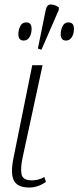

<svg xmlns="http://www.w3.org/2000/svg" viewBox="-20 -827 350 857"><path d="M111 10Q56 10 41 -23Q26 -56 41 -126L124 -536H170L81 -124Q71 -78 76 -50Q81 -22 122 -22Q135 -22 148.5 -25Q162 -28 178 -37L185 -15Q149 10 111 10ZM165 -605 149 -610 184 -782Q189 -807 206.5 -807Q224 -807 243 -794L242 -782ZM275 -646Q251 -646 251 -674Q251 -694 259.5 -710.5Q268 -727 285 -727Q310 -727 310 -699Q310 -676 300.5 -661Q291 -646 275 -646ZM86 -646Q62 -646 62 -674Q62 -694 70.5 -710.5Q79 -727 97 -727Q121 -727 121 -699Q121 -676 111.5 -661Q102 -646 86 -646Z"/></svg>

Font: Noto Serif SemiCondensed ExtraLight
Style: Italic
Weight: 200
Width: 4
Italic angle: -12°
Designer: Monotype Design Team
Foundry: Monotype Imaging Inc.
Version: Version 2.013